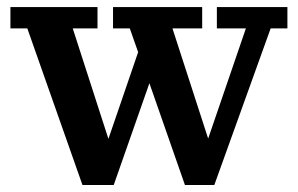

<svg xmlns="http://www.w3.org/2000/svg" viewBox="-20 -528 852 549"><path d="M215.8 1 58.1 -446.8H9.8V-507.8H258.8V-446.8H188L290 -130.9L375 -378.9L351.1 -446.8H303.2V-507.8H558.1V-446.8H473.1L575.2 -131.8L683.1 -446.8H600.1V-507.8H801.8V-446.8H753.9L592.8 1H508.8L407.2 -290L305.2 1Z"/></svg>

Font: Montagu Slab 144pt Medium
Style: Regular
Weight: 500
Designer: Florian Karsten
Foundry: Florian Karsten
Version: Version 1.000